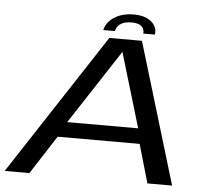

<svg xmlns="http://www.w3.org/2000/svg" viewBox="-67 -858 1012 918"><g transform="rotate(5 439.0 -399.5)"><path d="M-11.5 0H107L226.5 -185H620L673.5 0H792L588 -677H431.5ZM266 -258.5 499 -615H500L606.5 -258.5ZM539 -799Q499.5 -799 469.8 -787Q440 -775 421.8 -755Q403.5 -735 399.5 -712H455.5Q457.5 -724.5 466 -735.5Q474.5 -746.5 490.2 -753.2Q506 -760 532 -760Q556 -760 569.2 -753.2Q582.5 -746.5 587.8 -735.5Q593 -724.5 591 -712H647Q651 -735 639.2 -755Q627.5 -775 601.8 -787Q576 -799 539 -799Z"/></g></svg>

Font: Anybody Expanded
Style: Italic
Weight: 400
Width: 7
Italic angle: -10°
Version: Version 1.113;gftools[0.9.25]